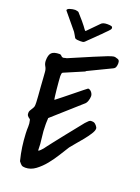

<svg xmlns="http://www.w3.org/2000/svg" viewBox="-162 -938 736 1009"><g transform="rotate(20 206.0 -433.5)"><path d="M76.2 -21.5Q66.4 -60.5 61.5 -95.2Q56.6 -129.9 54.7 -168.9Q53.7 -191.4 54.7 -207.5Q55.7 -223.6 50.8 -243.2Q49.8 -247.1 46.4 -249Q43 -251 39.6 -253.9Q36.1 -256.8 33.2 -261.2Q30.3 -265.6 30.3 -275.4Q30.3 -283.2 33.7 -289.1Q37.1 -294.9 40.5 -300.3Q43.9 -305.7 47.4 -312Q50.8 -318.4 50.8 -327.1V-341.8Q50.8 -351.6 48.8 -375Q46.9 -398.4 44.9 -424.8Q43 -451.2 41.5 -474.6Q40 -498 39.1 -506.8Q38.1 -523.4 30.3 -536.1Q22.5 -548.8 22.5 -565.4Q22.5 -596.7 35.2 -609.4Q47.9 -622.1 80.1 -622.1Q86.9 -622.1 91.3 -616.2Q95.7 -610.4 101.6 -610.4H105.5Q108.4 -611.3 114.3 -612.8Q120.1 -614.3 122.1 -614.3Q204.1 -649.4 250 -668.9Q295.9 -688.5 319.3 -697.3Q342.8 -706.1 351.1 -707Q359.4 -708 365.2 -705.1Q377 -703.1 381.3 -697.8Q385.7 -692.4 385.7 -681.6Q385.7 -671.9 382.8 -662.1Q379.9 -652.3 369.1 -647.5L241.2 -585.9L237.3 -582L129.9 -536.1Q124 -534.2 123 -526.4Q122.1 -518.6 122.1 -513.7Q122.1 -505.9 124 -485.4Q126 -464.8 127.9 -442.9Q129.9 -420.9 132.3 -403.8Q134.8 -386.7 135.7 -386.7H136.7Q136.7 -386.7 137.7 -387.7Q148.4 -395.5 171.9 -414.6Q195.3 -433.6 219.7 -453.1Q244.1 -472.7 262.7 -487.8Q281.2 -502.9 282.2 -502.9Q293 -502.9 301.8 -492.2Q310.5 -481.4 310.5 -469.7Q310.5 -458 305.7 -443.4Q300.8 -428.7 290 -420.9L137.7 -285.2Q137.7 -285.2 137.7 -280.3Q137.7 -275.4 137.2 -269.5Q136.7 -263.7 136.7 -257.3Q136.7 -251 136.7 -247.1Q136.7 -211.9 141.6 -177.2Q146.5 -142.6 146.5 -107.4H150.4Q151.4 -107.4 159.2 -115.2Q167 -123 170.9 -127.9Q172.9 -130.9 180.2 -140.6Q187.5 -150.4 205.1 -172.9Q222.7 -195.3 252 -232.4Q281.2 -269.5 327.1 -326.2Q331.1 -330.1 338.4 -337.9Q345.7 -345.7 347.7 -345.7Q350.6 -348.6 359.9 -348.1Q369.1 -347.7 373 -345.7Q377.9 -343.8 385.7 -335Q393.6 -326.2 393.6 -318.4Q393.6 -306.6 381.3 -287.6Q369.1 -268.6 352.5 -248Q335.9 -227.5 319.3 -208.5Q302.7 -189.5 293.9 -177.7Q280.3 -156.2 261.2 -125.5Q242.2 -94.7 219.7 -66.9Q197.3 -39.1 170.4 -19Q143.6 1 113.3 1Q98.6 1 92.3 -3.9Q85.9 -8.8 76.2 -21.5ZM35.2 -848.6Q32.2 -852.5 36.1 -856.4Q40 -860.4 47.4 -862.8Q54.7 -865.2 63 -866.7Q71.3 -868.2 77.1 -868.2Q79.1 -868.2 86.9 -866.7Q94.7 -865.2 96.7 -863.3Q117.2 -840.8 128.9 -826.7Q140.6 -812.5 147.5 -803.7Q154.3 -794.9 156.7 -791Q159.2 -787.1 162.1 -784.2L166 -782.2L226.6 -843.8Q236.3 -855.5 261.7 -855.5Q275.4 -855.5 283.2 -853.5Q291 -851.6 291 -843.8Q291 -840.8 290.5 -839.4Q290 -837.9 287.1 -834Q285.2 -831.1 278.8 -824.7Q272.5 -818.4 265.1 -811Q257.8 -803.7 251.5 -796.9Q245.1 -790 242.2 -788.1Q242.2 -787.1 239.7 -784.7Q237.3 -782.2 236.3 -782.2Q233.4 -779.3 225.6 -771.5Q217.8 -763.7 209 -755.4Q200.2 -747.1 192.4 -739.3Q184.6 -731.4 181.6 -728.5Q176.8 -724.6 171.9 -723.6Q167 -722.7 159.2 -722.7Q150.4 -722.7 140.6 -723.6Q130.9 -724.6 127 -729.5Q125 -733.4 118.7 -744.1Q112.3 -754.9 110.4 -757.8Z"/></g></svg>

Font: Covered By Your Grace
Style: Regular
Weight: 400
Designer: Kimberly Geswein
Foundry: Kimberly Geswein
Version: Version 1.0